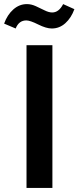

<svg xmlns="http://www.w3.org/2000/svg" viewBox="-72 -922 385 942"><path d="M58.1 0V-700.2H185.1V0ZM60.1 -901.9Q81.5 -901.9 104 -891.6Q126.5 -881.3 147 -871.1Q167.5 -860.8 184.1 -860.8Q216.8 -860.8 237.8 -901.9L293 -877Q277.3 -834 248.5 -808.1Q219.7 -782.2 182.1 -782.2Q154.8 -782.2 115.2 -802Q75.7 -821.8 57.1 -821.8Q20.5 -821.8 4.9 -782.2L-51.8 -806.2Q-36.1 -849.6 -6.6 -875.7Q22.9 -901.9 60.1 -901.9Z"/></svg>

Font: LT Hoop SemBd
Style: Regular
Weight: 600
Designer: Daniel Lyons
Foundry: LyonsType
Version: Version 1.000